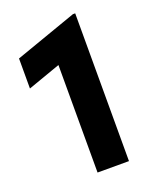

<svg xmlns="http://www.w3.org/2000/svg" viewBox="-135 -794 708 873"><g transform="rotate(-20 219.5 -357.5)"><path d="M184.2 0V-520.2L26 -464.2V-609.5L325.2 -715H336.2V0Z"/></g></svg>

Font: Geologica-Sharp
Style: Regular
Weight: 100
Designer: Sindre Bremnes, Frode Helland
Foundry: Monokrom Skriftforlag AS
Version: Version 1.010;gftools[0.9.28]